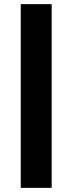

<svg xmlns="http://www.w3.org/2000/svg" viewBox="-20 -725 349 925"><path d="M80 180V-705H229V180Z"/></svg>

Font: Nunito Sans 11pt ExtraBold
Style: Regular
Weight: 800
Version: Version 3.101;gftools[0.9.27]